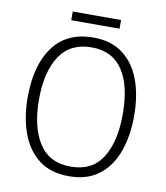

<svg xmlns="http://www.w3.org/2000/svg" viewBox="-92 -916 865 1002"><g transform="rotate(10 340.5 -415.0)"><path d="M622 -358Q622 -252 592 -169Q562 -86 499.5 -38Q437 10 341 10Q243 10 180.5 -38.5Q118 -87 88 -170.5Q58 -254 58 -359Q58 -529 130 -627Q202 -725 343 -725Q436 -725 498 -679Q560 -633 591 -550.5Q622 -468 622 -358ZM118 -358Q118 -212 173 -126.5Q228 -41 341 -41Q454 -41 508 -125.5Q562 -210 562 -358Q562 -509 507 -591Q452 -673 343 -673Q229 -673 173.5 -588.5Q118 -504 118 -358ZM468 -840V-794H212V-840Z"/></g></svg>

Font: Noto Sans Lao Looped SemiCondensed Light
Style: Regular
Weight: 300
Width: 4
Designer: Mark Frömberg, Ben Mitchell
Foundry: The Fontpad Ltd
Version: Version 1.002; ttfautohint (v1.8.4.7-5d5b)